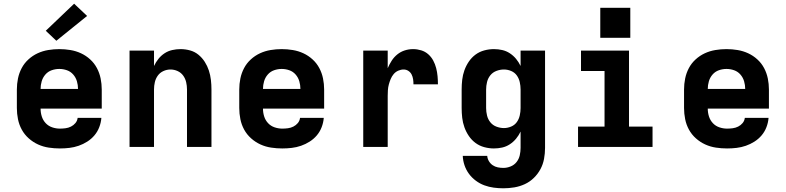

<svg xmlns="http://www.w3.org/2000/svg" viewBox="-20 -793 4240 1036"><path d="M303 8Q273 8 243 3.5Q213 -1 185.5 -13.5Q158 -26 135 -46.5Q112 -67 97.5 -93.5Q83 -120 77 -150Q71 -180 71 -210V-310Q71 -340 77 -369.5Q83 -399 97 -425.5Q111 -452 133.5 -472.5Q156 -493 183 -505.5Q210 -518 240 -523Q270 -528 300 -528Q330 -528 360 -523Q390 -518 417 -505.5Q444 -493 466.5 -472.5Q489 -452 503 -425.5Q517 -399 523 -369.5Q529 -340 529 -310V-207H199Q199 -185 205.5 -164.5Q212 -144 226.5 -128.5Q241 -113 261.5 -106Q282 -99 303 -99Q318 -99 333.5 -101Q349 -103 363 -110Q377 -117 387 -129Q397 -141 399 -157H527Q525 -131 515.5 -106.5Q506 -82 489.5 -62.5Q473 -43 451 -29Q429 -15 404.5 -6.5Q380 2 354.5 5Q329 8 303 8ZM199 -313H401Q401 -334 395 -354.5Q389 -375 375 -391Q361 -407 341 -414Q321 -421 300 -421Q279 -421 259 -414Q239 -407 225 -391Q211 -375 205 -354.5Q199 -334 199 -313ZM284 -573 227 -627 380 -773 450 -707Z M679 0V-520H811V-437Q821 -458 835 -475.5Q849 -493 868 -505.5Q887 -518 909.5 -523Q932 -528 954 -528Q980 -528 1005.5 -521Q1031 -514 1051 -497.5Q1071 -481 1085 -459Q1099 -437 1107 -412.5Q1115 -388 1118 -362Q1121 -336 1121 -310V0H989V-310Q989 -330 984.5 -349.5Q980 -369 968.5 -385Q957 -401 938.5 -409.5Q920 -418 900 -418Q880 -418 861.5 -409.5Q843 -401 831.5 -385Q820 -369 815.5 -349.5Q811 -330 811 -310V0Z M1503 8Q1473 8 1443 3.5Q1413 -1 1385.5 -13.5Q1358 -26 1335 -46.5Q1312 -67 1297.5 -93.5Q1283 -120 1277 -150Q1271 -180 1271 -210V-310Q1271 -340 1277 -369.5Q1283 -399 1297 -425.5Q1311 -452 1333.5 -472.5Q1356 -493 1383 -505.5Q1410 -518 1440 -523Q1470 -528 1500 -528Q1530 -528 1560 -523Q1590 -518 1617 -505.5Q1644 -493 1666.5 -472.5Q1689 -452 1703 -425.5Q1717 -399 1723 -369.5Q1729 -340 1729 -310V-207H1399Q1399 -185 1405.5 -164.5Q1412 -144 1426.5 -128.5Q1441 -113 1461.5 -106Q1482 -99 1503 -99Q1518 -99 1533.5 -101Q1549 -103 1563 -110Q1577 -117 1587 -129Q1597 -141 1599 -157H1727Q1725 -131 1715.5 -106.5Q1706 -82 1689.5 -62.5Q1673 -43 1651 -29Q1629 -15 1604.5 -6.5Q1580 2 1554.5 5Q1529 8 1503 8ZM1399 -313H1601Q1601 -334 1595 -354.5Q1589 -375 1575 -391Q1561 -407 1541 -414Q1521 -421 1500 -421Q1479 -421 1459 -414Q1439 -407 1425 -391Q1411 -375 1405 -354.5Q1399 -334 1399 -313Z M1940 0V-520H2072V-425Q2081 -446 2093.5 -465.5Q2106 -485 2124 -499.5Q2142 -514 2164 -521Q2186 -528 2209 -528Q2231 -528 2252.5 -521.5Q2274 -515 2290.5 -500.5Q2307 -486 2317.5 -466.5Q2328 -447 2333.5 -425.5Q2339 -404 2341 -382Q2343 -360 2343 -338H2211Q2211 -352 2209 -365.5Q2207 -379 2201 -391Q2195 -403 2183.5 -410.5Q2172 -418 2158 -418Q2143 -418 2128.5 -411.5Q2114 -405 2104 -393Q2094 -381 2088 -366.5Q2082 -352 2078 -337Q2074 -322 2073 -306.5Q2072 -291 2072 -276V0Z M2696 223Q2670 223 2644 219.5Q2618 216 2593.5 207Q2569 198 2547.5 182Q2526 166 2510.5 145Q2495 124 2486.5 99Q2478 74 2477 48H2609Q2610 63 2618 76.5Q2626 90 2638.5 98.5Q2651 107 2666 110Q2681 113 2696 113Q2716 113 2735.5 105Q2755 97 2767.5 81Q2780 65 2784.5 45Q2789 25 2789 5V-83Q2779 -62 2764.5 -44.5Q2750 -27 2731 -14.5Q2712 -2 2690 3Q2668 8 2645 8Q2619 8 2593 1Q2567 -6 2546 -21.5Q2525 -37 2510 -59Q2495 -81 2486 -106Q2477 -131 2474 -157.5Q2471 -184 2471 -210V-310Q2471 -336 2474 -362.5Q2477 -389 2486 -414Q2495 -439 2510 -461Q2525 -483 2546 -498.5Q2567 -514 2593 -521Q2619 -528 2645 -528Q2668 -528 2690 -523Q2712 -518 2731 -505.5Q2750 -493 2764.5 -475.5Q2779 -458 2789 -437V-520H2921V5Q2921 35 2915.5 64.5Q2910 94 2896 120Q2882 146 2860.5 167Q2839 188 2812 200.5Q2785 213 2755.5 218Q2726 223 2696 223ZM2699 -102Q2719 -102 2738 -110Q2757 -118 2768.5 -134Q2780 -150 2784.5 -170Q2789 -190 2789 -210V-310Q2789 -330 2784.5 -350Q2780 -370 2768.5 -386Q2757 -402 2738 -410Q2719 -418 2699 -418Q2679 -418 2659 -410.5Q2639 -403 2626 -387Q2613 -371 2608 -350.5Q2603 -330 2603 -310V-210Q2603 -190 2608 -169.5Q2613 -149 2626 -133Q2639 -117 2659 -109.5Q2679 -102 2699 -102Z M3099 0V-110H3242V-410H3115V-520H3374V-110H3501V0ZM3219 -589V-751H3381V-589Z M3903 8Q3873 8 3843 3.5Q3813 -1 3785.5 -13.5Q3758 -26 3735 -46.5Q3712 -67 3697.5 -93.5Q3683 -120 3677 -150Q3671 -180 3671 -210V-310Q3671 -340 3677 -369.5Q3683 -399 3697 -425.5Q3711 -452 3733.5 -472.5Q3756 -493 3783 -505.5Q3810 -518 3840 -523Q3870 -528 3900 -528Q3930 -528 3960 -523Q3990 -518 4017 -505.5Q4044 -493 4066.5 -472.5Q4089 -452 4103 -425.5Q4117 -399 4123 -369.5Q4129 -340 4129 -310V-207H3799Q3799 -185 3805.5 -164.5Q3812 -144 3826.5 -128.5Q3841 -113 3861.5 -106Q3882 -99 3903 -99Q3918 -99 3933.5 -101Q3949 -103 3963 -110Q3977 -117 3987 -129Q3997 -141 3999 -157H4127Q4125 -131 4115.5 -106.5Q4106 -82 4089.5 -62.5Q4073 -43 4051 -29Q4029 -15 4004.5 -6.5Q3980 2 3954.5 5Q3929 8 3903 8ZM3799 -313H4001Q4001 -334 3995 -354.5Q3989 -375 3975 -391Q3961 -407 3941 -414Q3921 -421 3900 -421Q3879 -421 3859 -414Q3839 -407 3825 -391Q3811 -375 3805 -354.5Q3799 -334 3799 -313Z"/></svg>

Font: Iosevka SS04 XBd Ex
Style: Regular
Weight: 800
Width: 7
Monospace: yes
Designer: Belleve Invis
Foundry: Belleve Invis
Version: Version 19.0.0; ttfautohint (v1.8.4)